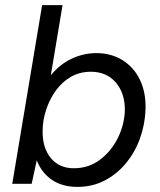

<svg xmlns="http://www.w3.org/2000/svg" viewBox="-20 -720 628 752"><path d="M28 0 145 -700H225L179 -425Q215 -469 261.5 -490.5Q308 -512 357 -512Q416 -512 460.5 -484Q505 -456 528.5 -406.5Q552 -357 550 -292Q548 -233 528.5 -178.5Q509 -124 473.5 -81Q438 -38 390 -13Q342 12 283 12Q224 12 183.5 -15.5Q143 -43 124 -92L104 0ZM336 -439Q292 -439 257.5 -419Q223 -399 198.5 -365Q174 -331 160.5 -289.5Q147 -248 147 -207Q146 -141 179 -101Q212 -61 269 -61Q328 -61 372.5 -95Q417 -129 442.5 -181.5Q468 -234 469 -291Q469 -356 433 -397.5Q397 -439 336 -439Z"/></svg>

Font: Figtree
Style: Italic
Weight: 400
Italic angle: -9.5°
Foundry: Erik Kennedy
Version: Version 2.001; ttfautohint (v1.8.4.7-5d5b);gftools[0.9.27]